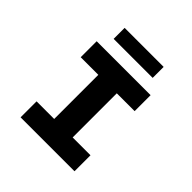

<svg xmlns="http://www.w3.org/2000/svg" viewBox="-226 -1069 1249 1249"><g transform="rotate(45 398.0 -445.0)"><path d="M150 0V-147H312V-553H150V-700H646V-553H482V-147H646V0ZM217 -789V-890H576V-789Z"/></g></svg>

Font: Lexend Mega
Style: Bold
Weight: 700
Version: Version 1.007